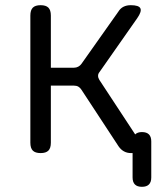

<svg xmlns="http://www.w3.org/2000/svg" viewBox="-20 -580 640 740"><path d="M527 140Q509 140 500 131Q491 122 491 104V10H485Q470 10 458 3.5Q446 -3 437 -16L294 -234Q289 -242 282 -246Q275 -250 265 -250H176V-30Q176 -9 166.5 0.5Q157 10 136.5 10Q116 10 106.5 0.5Q97 -9 97 -30V-520Q97 -541 106.5 -550.5Q116 -560 136.5 -560Q157 -560 166.5 -550.5Q176 -541 176 -520V-319H265Q274 -319 281.5 -323Q289 -327 294 -334L436 -535Q444 -548 456 -554Q468 -560 484 -560Q515 -560 521 -548Q527 -536 509 -510L364 -303Q358 -296 358 -288Q358 -280 363 -272L501 -62Q510 -71 527 -71Q545 -71 554 -62Q563 -53 563 -35V104Q563 122 554 131Q545 140 527 140Z"/></svg>

Font: Maple Mono Normal NL Light
Style: Regular
Weight: 300
Monospace: yes
Designer: subframe7536
Version: Version 7.000